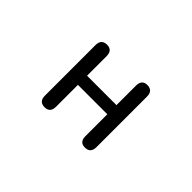

<svg xmlns="http://www.w3.org/2000/svg" viewBox="-66 -806 1132 1132"><g transform="rotate(45 500.0 -239.5)"><path d="M623 -449.2Q623 -500 668 -500Q714.8 -500 714.8 -449.2V-28.3Q714.8 21.5 668 21.5Q623 21.5 623 -28.3V-210.9H377.9V-28.3Q377.9 21.5 332 21.5Q285.2 21.5 285.2 -28.3V-449.2Q285.2 -500 332 -500Q377.9 -500 377.9 -449.2V-287.1H623Z"/></g></svg>

Font: KTXP_ComRound
Style: Medium
Weight: 500
Version: Version 1.01;May 16, 2022;FontCreator 13.0.0.2683 64-bit